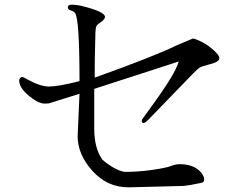

<svg xmlns="http://www.w3.org/2000/svg" viewBox="-20 -802 1040 821"><path d="M98 -462Q152 -432 190 -432Q228 -432 320 -455Q320 -721 301 -746Q295 -754 282.5 -757.5Q270 -761 270 -771.5Q270 -782 287.5 -782Q305 -782 328 -777Q429 -752 429 -730Q429 -720 410.5 -707Q392 -694 390.5 -686.5Q389 -679 388 -661L386 -578Q385 -550 385 -470Q644 -563 733 -607L804 -637Q811 -637 815 -635Q854 -621 886 -594Q918 -567 918 -554Q918 -541 896 -533Q889 -530 865 -524Q841 -518 833 -512.5Q825 -507 807 -489L621 -297Q601 -276 595 -276Q586 -276 586 -286Q586 -290 591 -296L628 -347Q732 -490 744 -539Q564 -481 383 -422V-251Q383 -168 418 -119Q471 -74 513 -67Q572 -67 631 -75.5Q690 -84 710.5 -92Q731 -100 748 -100Q811 -100 841 -63Q853 -47 853 -34.5Q853 -22 840 -20Q789 -9 766 -7L532 -1H529Q439 -1 375.5 -71Q312 -141 312 -220L320 -401L189 -360H188L173 -359H172Q148 -359 120 -380Q62 -421 62 -458Q62 -463 66 -468Q70 -473 75.5 -472.5Q81 -472 98 -462Z"/></svg>

Font: Sawarabi Mincho
Style: Regular
Weight: 400
Version: Version 1.00